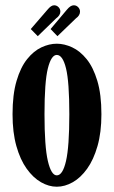

<svg xmlns="http://www.w3.org/2000/svg" viewBox="-20 -696 432 727"><path d="M195 11Q165 11 135.2 -6Q105.5 -23 81 -57.2Q56.5 -91.5 42 -143Q27.5 -194.5 27.5 -263.5Q27.5 -338.5 42.8 -390Q58 -441.5 82.8 -472.2Q107.5 -503 137 -516.8Q166.5 -530.5 195 -530.5Q223.5 -530.5 253.2 -516.8Q283 -503 308 -472.2Q333 -441.5 348.5 -390Q364 -338.5 364 -263.5Q364 -194.5 349.2 -143Q334.5 -91.5 310 -57.2Q285.5 -23 255.5 -6Q225.5 11 195 11ZM195 -32Q217.5 -32 230 -86.5Q242.5 -141 242.5 -263.5Q242.5 -386 230 -437Q217.5 -488 195 -488Q174 -488 161.2 -437Q148.5 -386 148.5 -263.5Q148.5 -141 161.2 -86.5Q174 -32 195 -32ZM123 -559 96.5 -586 159.5 -659Q166.5 -667.5 172.8 -671.8Q179 -676 185 -676Q194.5 -676 201.5 -669Q208.5 -662 208.5 -652Q208.5 -638 192.5 -626.5ZM197.5 -559 171.5 -586 233 -659Q240 -667.5 246.5 -671.8Q253 -676 259.5 -676Q269 -676 276 -668.8Q283 -661.5 283 -652Q283 -637.5 267.5 -626.5Z"/></svg>

Font: Imbue Thin 10pt
Style: Bold
Weight: 700
Version: Version 1.102